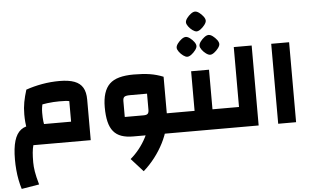

<svg xmlns="http://www.w3.org/2000/svg" viewBox="-73 -1054 2451 1507"><g transform="rotate(-5 1153.0 -300.0)"><path d="M38 334Q27 299 19.5 260.5Q12 222 8.5 181Q5 140 5 100Q5 10 22 -47Q39 -104 74.5 -131Q110 -158 167 -158H470V-320Q456 -323 437.5 -324Q419 -325 391 -325Q346 -325 297.5 -319Q249 -313 197 -300L142 -439Q202 -460 269.5 -472Q337 -484 407 -484Q479 -484 524 -467Q569 -450 590 -414Q611 -378 611 -320V0H159Q152 25 149 57Q146 89 146 134Q146 168 152.5 208Q159 248 177 311ZM161 -47Q130 -82 119.5 -132Q109 -182 109 -247Q109 -298 117.5 -343Q126 -388 142 -439L287 -407Q270 -359 260 -322.5Q250 -286 250 -247Q250 -208 253 -181Q256 -154 263 -133.5Q270 -113 282 -93Z M1164 0V-158H1311V0ZM945 0Q892 0 853.5 -13.5Q815 -27 790.5 -56.5Q766 -86 754.5 -133.5Q743 -181 743 -248Q743 -311 757.5 -356.5Q772 -402 801 -430Q830 -458 877.5 -471Q925 -484 991 -484Q1065 -484 1118.5 -475.5Q1172 -467 1224 -446V-158L1147 0ZM1004 279 910 175Q948 143 980 102.5Q1012 62 1035 17.5Q1058 -27 1070.5 -71.5Q1083 -116 1083 -158H1224Q1224 -102 1208 -42.5Q1192 17 1163 74Q1134 131 1093.5 183.5Q1053 236 1004 279ZM893 -158H1042Q1065 -158 1074 -167Q1083 -176 1083 -199V-325H949Q916 -325 904.5 -316.5Q893 -308 893 -283ZM1311 0V-158Q1321 -158 1326 -136.5Q1331 -115 1331 -79Q1331 -42 1326 -21Q1321 0 1311 0Z M1584 0V-158H1661V0ZM1311 0V-158H1516L1443 -86V-470H1584V0ZM1311 0Q1301 0 1296 -21Q1291 -42 1291 -79Q1291 -115 1296 -136.5Q1301 -158 1311 -158ZM1661 0V-158Q1671 -158 1676 -136.5Q1681 -115 1681 -79Q1681 -42 1676 -21Q1671 0 1661 0ZM1424 -586Q1410 -586 1391.5 -599.5Q1373 -613 1359.5 -631.5Q1346 -650 1346 -664Q1346 -679 1359.5 -697Q1373 -715 1391 -728.5Q1409 -742 1424 -742Q1439 -742 1457 -728.5Q1475 -715 1488.5 -697Q1502 -679 1502 -664Q1502 -650 1488 -631.5Q1474 -613 1456 -599.5Q1438 -586 1424 -586ZM1604 -586Q1590 -586 1571.5 -599.5Q1553 -613 1539.5 -631.5Q1526 -650 1526 -664Q1526 -679 1539.5 -697Q1553 -715 1571 -728.5Q1589 -742 1604 -742Q1619 -742 1637 -728.5Q1655 -715 1668.5 -697Q1682 -679 1682 -664Q1682 -650 1668 -631.5Q1654 -613 1636 -599.5Q1618 -586 1604 -586ZM1514 -778Q1500 -778 1481.5 -791.5Q1463 -805 1449.5 -823.5Q1436 -842 1436 -856Q1436 -871 1449.5 -889Q1463 -907 1481 -920.5Q1499 -934 1514 -934Q1529 -934 1547 -920.5Q1565 -907 1578.5 -889Q1592 -871 1592 -856Q1592 -842 1578 -823.5Q1564 -805 1546 -791.5Q1528 -778 1514 -778Z M1661 0V-158H1793V-630H1934V0ZM1661 0Q1651 0 1646 -21Q1641 -42 1641 -79Q1641 -115 1646 -136.5Q1651 -158 1661 -158Z M2088 0V-630H2229V0Z"/></g></svg>

Font: Changa ExtraLight
Style: Bold
Weight: 700
Version: Version 3.002; ttfautohint (v1.8.2)